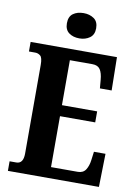

<svg xmlns="http://www.w3.org/2000/svg" viewBox="-99 -983 748 1047"><g transform="rotate(10 275.0 -459.5)"><path d="M20 0V-53H57Q96 -53 96 -109V-600Q96 -640 83.5 -650.5Q71 -661 55 -661H20V-714H498L501 -530H436L432 -576Q429 -614 416 -633.5Q403 -653 373 -653H248V-404H443V-343H248V-61H396Q426 -61 440 -83Q454 -105 458 -138L464 -184H528L524 0ZM278 -779Q243 -779 220 -796Q197 -813 197 -849Q197 -886 220 -902.5Q243 -919 278 -919Q311 -919 335 -902.5Q359 -886 359 -849Q359 -813 335 -796Q311 -779 278 -779Z"/></g></svg>

Font: Noto Serif ExtraCondensed ExtraBold
Style: Regular
Weight: 800
Width: 2
Designer: Monotype Design Team
Foundry: Monotype Imaging Inc.
Version: Version 2.013; ttfautohint (v1.8.4.7-5d5b)